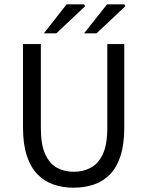

<svg xmlns="http://www.w3.org/2000/svg" viewBox="-20 -861 685 893"><path d="M323 12Q272 12 229.5 -2.5Q187 -17 155 -49.5Q123 -82 105 -136Q87 -190 87 -267V-656H170V-265Q170 -188 190.5 -143.5Q211 -99 245.5 -80.5Q280 -62 323 -62Q366 -62 401.5 -80.5Q437 -99 458 -143.5Q479 -188 479 -265V-656H558V-267Q558 -190 540.5 -136Q523 -82 491 -49.5Q459 -17 416 -2.5Q373 12 323 12ZM184 -706 290 -841H371L376 -832L242 -706ZM371 -706 478 -841H558L563 -832L429 -706Z"/></svg>

Font: Source Sans 3 ExtraLight
Style: Regular
Weight: 400
Version: Version 3.052;hotconv 1.1.0;makeotfexe 2.6.0